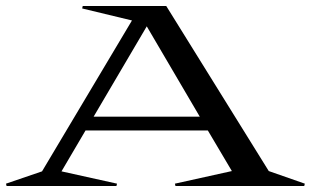

<svg xmlns="http://www.w3.org/2000/svg" viewBox="-102 -620 1036 640"><path d="M-82 -7.8 38.1 -48.8 337.9 -551.8 171.9 -591.8 173.8 -600.1H452.1L793.9 -49.8L914.1 -7.8L912.1 0H482.9L481 -7.8L670.9 -49.8L590.8 -185.1H183.1L103 -48.8L288.1 -7.8L286.1 0H-80.1ZM210 -231H564L387.2 -532.2Z"/></svg>

Font: Halibut Exp
Style: Regular
Weight: 400
Width: 7
Designer: Matteo Maggi
Foundry: Collletttivo
Version: Version 3.080 | FøM Fix